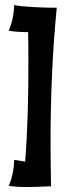

<svg xmlns="http://www.w3.org/2000/svg" viewBox="-20 -635 288 771"><path d="M208 -605C208 -604 202 -604 193 -604C155 -604 59 -608 37 -615C36 -581 30 -547 15 -512C33 -508 63 -506 93 -506C94 -461 94 -417 94 -372C94 -244 91 -116 81 14C67 12 52 9 37 7C36 42 30 77 15 111C37 115 63 116 90 116C122 116 156 114 185 113C184 55 183 -3 183 -61C183 -242 190 -422 208 -605Z"/></svg>

Font: Ruslan Display
Style: Regular
Weight: 400
Designer: Denis Masharov, Vladimir Rabdu
Foundry: Denis Masharov, Vladimir Rabdu
Version: Version 1.001